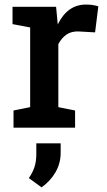

<svg xmlns="http://www.w3.org/2000/svg" viewBox="-20 -558 466 839"><path d="M39.1 0V-75.2L111.8 -89.8V-438L34.7 -452.6V-528.3H225.1L231.4 -461.9L232.4 -451.2Q274.9 -538.1 355.5 -538.1Q385.7 -538.1 409.7 -530.3L395.5 -416.5L326.7 -420.4Q293 -422.4 271 -407.2Q249 -392.1 234.9 -365.2V-89.8L308.1 -75.2V0ZM161.6 260.7 106 220.2Q122.6 196.3 130.6 172.1Q138.7 147.9 138.7 113.8V68.4H245.1V109.4Q245.1 154.8 223.1 193.6Q201.2 232.4 161.6 260.7Z"/></svg>

Font: Roboto Slab Medium
Style: Regular
Weight: 500
Designer: Google
Version: Version 2.001; ttfautohint (v1.8.3)